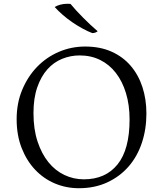

<svg xmlns="http://www.w3.org/2000/svg" viewBox="-20 -977 860 1015"><path d="M353 -956Q366 -940 383 -921.5Q400 -903 419 -884Q438 -865 457.5 -846.5Q477 -828 496 -812Q493 -808 484.5 -805Q476 -802 468 -802Q444 -811 416.5 -826Q389 -841 362 -859.5Q335 -878 311 -899Q287 -920 269 -940Q282 -948 299.5 -952.5Q317 -957 335 -957Q340 -957 344 -957Q348 -957 353 -956ZM157 -379Q157 -294 178.5 -229Q200 -164 236 -119.5Q272 -75 320.5 -52Q369 -29 423 -29Q538 -29 601.5 -108Q665 -187 665 -345Q665 -422 646 -484.5Q627 -547 592.5 -591.5Q558 -636 509.5 -660Q461 -684 401 -684Q353 -684 308.5 -666Q264 -648 230.5 -610.5Q197 -573 177 -515.5Q157 -458 157 -379ZM68 -347Q68 -432 97.5 -502.5Q127 -573 176.5 -624Q226 -675 291.5 -703Q357 -731 430 -731Q509 -731 569.5 -704Q630 -677 671 -629Q712 -581 733 -516.5Q754 -452 754 -377Q754 -294 730 -222Q706 -150 660 -97Q614 -44 547.5 -13Q481 18 397 18Q330 18 270.5 -7Q211 -32 166 -79.5Q121 -127 94.5 -194.5Q68 -262 68 -347Z"/></svg>

Font: Gotu
Style: Regular
Weight: 400
Designer: Sarang Kulkarni & Kailash Malviya
Foundry: Ek Type
Version: Version 2.320;hotconv 1.0.109;makeotfexe 2.5.65596; ttfautoh